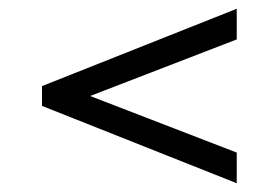

<svg xmlns="http://www.w3.org/2000/svg" viewBox="-20 -568 633 436"><path d="M517.6 -548.1V-478.5L159.3 -340.2V-359.8L517.6 -221.5V-151.9L75.4 -327.5V-372.5Z"/></svg>

Font: Pathway Extreme 8pt Thin
Style: Regular
Weight: 100
Designer: Eduardo Rodriguez Tunni
Foundry: Eduardo Rodriguez Tunni
Version: Version 1.000